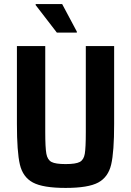

<svg xmlns="http://www.w3.org/2000/svg" viewBox="-20 -914 643 942"><path d="M63 -306V-688H202V-266Q202 -189 207.5 -159.5Q213 -130 232.5 -119.5Q252 -109 302 -109Q352 -109 371.5 -119.5Q391 -130 396 -159.5Q401 -189 401 -266V-688H540V-306Q540 -169 525.5 -107Q511 -45 462 -18.5Q413 8 302 8Q191 8 141.5 -18.5Q92 -45 77.5 -107Q63 -169 63 -306ZM259 -754 155 -889V-894H285L357 -759V-754Z"/></svg>

Font: Saira Semi Condensed SemiBold
Style: Regular
Weight: 600
Width: 4
Designer: Hector Gatti with collaboration of the Omnibus-Type team
Foundry: Omnibus-Type
Version: Version 1.001; ttfautohint (v1.8)